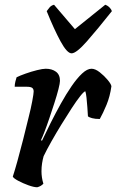

<svg xmlns="http://www.w3.org/2000/svg" viewBox="-20 -790 492 810"><path d="M137 0Q123 0 99.5 -8.5Q76 -17 56.5 -27.5Q37 -38 34 -45Q42 -69 53.5 -110.5Q65 -152 77.5 -201Q90 -250 101 -296Q110 -331 116 -363Q122 -395 122 -404Q122 -415 115.5 -419.5Q109 -424 93 -424H42Q42 -435 45 -446.5Q48 -458 50 -464Q64 -471 88 -479.5Q112 -488 136 -494Q160 -500 173 -500Q199 -500 216 -487.5Q233 -475 233 -449Q233 -439 226.5 -413.5Q220 -388 209.5 -355.5Q199 -323 188 -290.5Q177 -258 167.5 -233.5Q158 -209 153 -199L157 -196Q173 -230 193.5 -271Q214 -312 236.5 -352.5Q259 -393 282 -426.5Q305 -460 326.5 -480Q348 -500 366 -500Q382 -500 401 -485Q420 -470 434.5 -452.5Q449 -435 450 -426Q444 -383 429.5 -348Q415 -313 401 -288Q381 -288 368.5 -291.5Q356 -295 351 -299Q350 -317 348.5 -338Q347 -359 345 -377.5Q343 -396 340 -405Q334 -404 318.5 -384.5Q303 -365 282.5 -333.5Q262 -302 239.5 -265.5Q217 -229 197 -193.5Q177 -158 164 -131Q160 -117 157.5 -101Q155 -85 155 -67Q155 -41 163 -15Q153 -4 137 0ZM282 -565Q263 -565 235.5 -615.5Q208 -666 177 -743Q182 -750 189 -758.5Q196 -767 208 -770L296 -667L424 -770Q435 -766 442.5 -758Q450 -750 452 -743Q391 -666 346.5 -615.5Q302 -565 282 -565Z"/></svg>

Font: Texturina 72pt 72pt Regular
Style: Bold Italic
Weight: 700
Italic angle: -11°
Designer: Guillermo Torres Carreño
Foundry: Omnibus-Type
Version: Version 1.002; ttfautohint (v1.8.3)